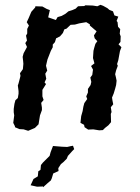

<svg xmlns="http://www.w3.org/2000/svg" viewBox="-20 -530 580 797"><path d="M110 -481 126 -499 127 -504 156 -503 174 -493 187 -488 180 -458 212 -447 219 -459 236 -464 252 -473 264 -483 280 -488 294 -494 304 -504 330 -505 334 -508 365 -507 384 -504 397 -510 408 -506 426 -496 434 -489 449 -483 455 -466 471 -461 464 -443 468 -438 470 -419 479 -409 477 -390 481 -379 480 -356 472 -346 484 -334 478 -318 471 -280 466 -264 469 -257 462 -238 458 -222 461 -210 464 -195 462 -177 458 -162 452 -142 445 -125 447 -112 450 -97 440 -85 443 -65 440 -57 441 -23 430 -10 416 1 407 10 392 11 367 7 346 8 331 -2 329 -12 314 -20 317 -48 323 -69 326 -87 330 -102 342 -119 338 -130 345 -146V-161L356 -177L359 -190L355 -208L363 -219L366 -241L358 -256L372 -267L366 -289L368 -319L371 -331L376 -348L384 -359L373 -371L370 -383L381 -400L353 -424V-429L338 -438L309 -433L291 -428L273 -427L256 -411L247 -408L241 -393L229 -379L213 -371L208 -355L199 -345V-334L191 -319L177 -283L173 -266L171 -257L176 -237L168 -224L172 -203L165 -188L171 -181L156 -157V-150V-130L161 -115L151 -103L154 -83V-73L146 -51L141 -20L140 -14L125 1L118 4L97 13L78 7L61 6L42 -2V-6L35 -20L39 -51L37 -64V-78L40 -99L44 -114L54 -123L57 -141V-152L54 -175L57 -184L62 -203L65 -215L63 -226L75 -243L77 -265L76 -277L74 -294L78 -309L84 -320L92 -335L85 -351L92 -362L88 -382L93 -391V-410L100 -424L91 -438L99 -455ZM159 247 158 244 134 245 107 239 114 224 119 213 137 202 139 181 148 175 150 155 158 145 168 135 175 128 186 117 190 102 200 76 237 79 259 80 272 77 283 75 288 89 280 97 272 106 262 117 257 129 243 143 233 151 222 168 223 180 210 186 201 190 195 210 191 219 178 230Z"/></svg>

Font: Winky Rough
Style: Italic
Weight: 400
Italic angle: -8.97852°
Designer: Simon Atzbach
Foundry: typofactur
Version: Version 1.206